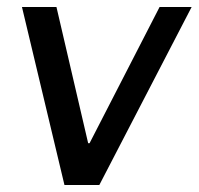

<svg xmlns="http://www.w3.org/2000/svg" viewBox="-20 -531 570 551"><path d="M530 -511H438L237 -120H233L142 -511H43L165 0H265Z"/></svg>

Font: Chivo
Style: Italic
Weight: 400
Italic angle: -8°
Designer: Hector Gatti
Foundry: Omnibus-Type
Version: Version 1.003;PS 001.003;hotconv 1.0.70;makeotf.lib2.5.58329